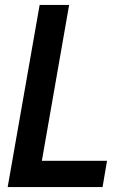

<svg xmlns="http://www.w3.org/2000/svg" viewBox="-20 -755 540 775"><path d="M11 0 140 -735H259L149 -106H412L394 0Z"/></svg>

Font: Iosevka SS08
Style: Bold Italic
Weight: 700
Italic angle: -10°
Monospace: yes
Designer: Belleve Invis
Foundry: Belleve Invis
Version: 2.1.0; ttfautohint (v1.8.2)